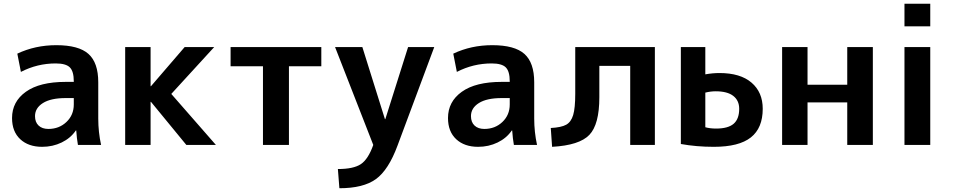

<svg xmlns="http://www.w3.org/2000/svg" viewBox="-20 -770 5061 1020"><path d="M279 -530Q398 -530 450 -483.5Q502 -437 502 -333V-140Q502 -69 517 0H394Q388 -33 385 -77H383Q355 -36 307.5 -13Q260 10 204 10Q131 10 87.5 -30.5Q44 -71 44 -143Q44 -230 117.5 -282.5Q191 -335 329 -335H372V-338Q372 -391 351 -412Q330 -433 276 -433Q178 -433 91 -388L72 -485Q167 -530 279 -530ZM166 -153Q166 -121 185 -103Q204 -85 237 -85Q294 -85 333 -122Q372 -159 372 -215V-249H329Q250 -249 208 -222.5Q166 -196 166 -153Z M782 -312 961 -520H1118L890 -271L1127 0H970L782 -229H780V0H645V-520H780V-312Z M1687 -418H1515V0H1377V-418H1205V-520H1687Z M1783 230 1775 128Q1858 128 1897 102Q1936 76 1963 0L1760 -520H1905L2025 -137H2027L2148 -520H2287L2092 3Q2044 133 1977 181.5Q1910 230 1783 230Z M2595 -530Q2714 -530 2766 -483.5Q2818 -437 2818 -333V-140Q2818 -69 2833 0H2710Q2704 -33 2701 -77H2699Q2671 -36 2623.5 -13Q2576 10 2520 10Q2447 10 2403.5 -30.5Q2360 -71 2360 -143Q2360 -230 2433.5 -282.5Q2507 -335 2645 -335H2688V-338Q2688 -391 2667 -412Q2646 -433 2592 -433Q2494 -433 2407 -388L2388 -485Q2483 -530 2595 -530ZM2482 -153Q2482 -121 2501 -103Q2520 -85 2553 -85Q2610 -85 2649 -122Q2688 -159 2688 -215V-249H2645Q2566 -249 2524 -222.5Q2482 -196 2482 -153Z M3459 0H3328V-420H3164V-253Q3164 -109 3111 -53.5Q3058 2 2913 10L2906 -90Q2962 -93 2988 -107.5Q3014 -122 3025 -159Q3036 -196 3036 -272V-520H3459Z M3597 -520H3727V-375Q3766 -382 3802 -382Q3913 -382 3972.5 -331Q4032 -280 4032 -192Q4032 -90 3969 -40Q3906 10 3772 10Q3680 10 3597 -5ZM3727 -278V-94Q3752 -87 3784 -87Q3848 -87 3877.5 -112.5Q3907 -138 3907 -192Q3907 -236 3875.5 -260.5Q3844 -285 3782 -285Q3755 -285 3727 -278Z M4270 -226V0H4135V-520H4270V-320H4481V-520H4617V0H4481V-226Z M4785 0V-520H4922V0ZM4785 -630V-750H4922V-630Z"/></svg>

Font: Mplus 1p Bold
Style: Bold
Weight: 700
Version: Version 1.061